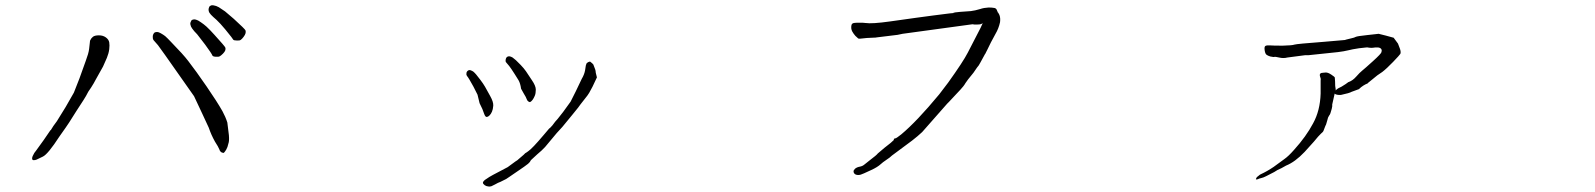

<svg xmlns="http://www.w3.org/2000/svg" viewBox="-20 -669 6040 727"><path d="M833 -557.6Q813.5 -581.1 799.8 -593.8Q786.1 -605.5 778.8 -613.3Q771.5 -621.1 770.5 -627Q768.6 -633.8 771.5 -640.6Q772.5 -645.5 777.3 -647.5Q782.2 -650.4 790 -648.4Q797.9 -647.5 808.6 -641.6Q821.3 -633.8 832 -626Q845.7 -614.3 865.2 -597.7Q908.2 -558.6 909.7 -553.7Q911.1 -548.8 909.7 -543Q908.2 -537.1 902.3 -529.3Q896.5 -521.5 891.6 -518.1Q886.7 -514.6 877 -515.6Q866.2 -515.6 863.3 -518.6Q863.3 -520.5 833 -557.6ZM756.8 -500Q730.5 -534.2 726.6 -539.1Q713.9 -551.8 708 -560.5Q702.1 -568.4 701.2 -575.2Q699.2 -581.1 703.1 -587.9Q704.1 -592.8 710 -594.7Q714.8 -596.7 721.7 -594.7Q729.5 -592.8 740.2 -585Q752 -577.1 761.7 -568.4Q775.4 -555.7 792 -537.1Q831.1 -494.1 833 -489.3Q835 -484.4 833 -478.5Q831.1 -472.7 824.2 -465.8Q817.4 -459 812.5 -456.1Q807.6 -453.1 796.4 -454.1Q785.2 -455.1 784.2 -459Q781.2 -466.8 756.8 -500ZM770.5 -185.5Q761.7 -204.1 745.1 -240.2Q715.8 -303.7 714.8 -304.7Q660.2 -381.8 605.5 -460Q586.9 -486.3 578.1 -498Q568.4 -508.8 563.5 -514.6Q558.6 -519.5 558.6 -526.4Q557.6 -533.2 560.1 -538.6Q562.5 -543.9 565.4 -545.9Q569.3 -547.9 575.2 -547.9Q580.1 -547.9 588.9 -543Q597.7 -538.1 605.5 -532.2Q613.3 -525.4 628.9 -508.8Q673.8 -462.9 692.4 -438.5Q722.7 -399.4 762.2 -341.8Q801.8 -284.2 822.3 -248Q834 -226.6 840.8 -205.1L846.7 -157.2Q848.6 -134.8 844.7 -125Q841.8 -111.3 836.9 -103Q832 -94.7 828.1 -90.8Q826.2 -88.9 819.3 -91.8Q812.5 -95.7 810.5 -103.5Q806.6 -113.3 793.9 -132.8Q779.3 -159.2 770.5 -185.5ZM342.8 -368.2Q335.9 -354.5 325.2 -337.9Q313.5 -322.3 305.7 -305.7Q304.7 -302.7 269.5 -249Q235.4 -194.3 228.5 -185.5Q223.6 -177.7 205.1 -152.3Q162.1 -85.9 142.6 -76.2Q123 -66.4 118.2 -64.5Q113.3 -62.5 107.4 -62.5Q101.6 -62.5 101.6 -69.3Q101.6 -76.2 110.4 -90.8Q108.4 -86.9 145.5 -138.7Q169.9 -174.8 170.9 -175.8Q172.9 -176.8 172.9 -176.8Q172.9 -176.8 173.8 -178.7Q179.7 -189.5 195.3 -210Q199.2 -215.8 228.5 -263.7L259.8 -318.4Q260.7 -320.3 281.2 -373Q303.7 -434.6 304.7 -438.5Q315.4 -466.8 317.4 -483.4Q318.4 -496.1 320.3 -508.8Q320.3 -515.6 322.3 -517.6Q325.2 -524.4 332 -529.8Q338.9 -535.2 354.5 -535.2Q370.1 -535.2 380.9 -527.3Q391.6 -519.5 393.6 -508.8Q395.5 -498 393.6 -482.4Q391.6 -466.8 384.8 -450.2Q377.9 -433.6 370.1 -417Q358.4 -396.5 342.8 -368.2Z M1875 19.5Q1866.2 22.5 1854.5 29.3Q1843.8 35.2 1840.8 36.1Q1834 38.1 1829.1 37.1Q1820.3 36.1 1815.4 32.2Q1808.6 27.3 1808.6 22.9Q1808.6 18.6 1815.4 12.7Q1816.4 11.7 1833 1Q1837.9 -2 1846.7 -6.8Q1897.5 -34.2 1902.3 -36.1Q1917 -46.9 1931.6 -57.6Q1941.4 -63.5 1942.4 -65.4Q1942.4 -65.4 1962.9 -83Q1967.8 -87.9 1968.8 -88.9Q1972.7 -90.8 1980.5 -96.7Q1995.1 -106.4 2038.1 -157.2Q2059.6 -182.6 2060.5 -183.6Q2061.5 -183.6 2062.5 -183.6Q2061.5 -183.6 2063.5 -185.5Q2070.3 -191.4 2082 -208Q2085.9 -210.9 2112.3 -245.1L2140.6 -284.2Q2141.6 -285.2 2160.2 -323.2Q2180.7 -367.2 2182.6 -370.1Q2192.4 -386.7 2195.3 -402.3Q2196.3 -411.1 2198.2 -420.9Q2200.2 -425.8 2200.2 -426.8Q2201.2 -430.7 2207 -433.6Q2212.9 -436.5 2214.8 -435.5Q2223.6 -428.7 2226.6 -424.8Q2236.3 -400.4 2235.4 -399.4Q2234.4 -397.5 2240.2 -376Q2221.7 -335 2210.9 -317.4Q2205.1 -307.6 2195.3 -295.9Q2185.5 -284.2 2177.7 -273.4Q2176.8 -270.5 2145.5 -232.4Q2114.3 -194.3 2109.4 -188.5Q2104.5 -183.6 2087.9 -165Q2048.8 -118.2 2043.9 -112.3Q2031.2 -98.6 2014.6 -85Q1993.2 -65.4 1990.2 -62.5Q1988.3 -59.6 1986.3 -55.7Q1983.4 -52.7 1979.5 -48.8Q1965.8 -38.1 1945.3 -24.4Q1942.4 -22.5 1908.2 1Q1904.3 3.9 1896.5 8.8ZM1788.1 -310.5Q1781.2 -325.2 1772.5 -341.3Q1763.7 -357.4 1757.8 -367.2Q1752 -377 1748 -381.8Q1745.1 -385.7 1746.1 -390.6Q1746.1 -395.5 1748.5 -398.4Q1751 -401.4 1753.9 -402.8Q1756.8 -404.3 1760.7 -403.3Q1764.6 -402.3 1771.5 -398.4Q1777.3 -393.6 1782.7 -387.2Q1788.1 -380.9 1798.8 -366.7Q1809.6 -352.5 1816.4 -340.8Q1823.2 -329.1 1835.9 -305.7Q1848.6 -283.2 1847.7 -269Q1846.7 -254.9 1842.8 -246.1Q1838.9 -237.3 1834 -232.4Q1829.1 -227.5 1825.2 -226.6Q1818.4 -223.6 1813.5 -237.3Q1808.6 -252 1806.6 -255.9Q1795.9 -277.3 1795.9 -278.3Q1789.1 -307.6 1788.1 -310.5ZM1943.4 -365.2Q1941.4 -368.2 1928.7 -388.7Q1915 -410.2 1908.2 -418.9Q1901.4 -427.7 1897.5 -431.6Q1893.6 -435.5 1894.5 -440.4Q1894.5 -445.3 1896.5 -449.2Q1898.4 -453.1 1901.9 -454.6Q1905.3 -456.1 1909.7 -455.6Q1914.1 -455.1 1920.9 -451.2Q1927.7 -446.3 1933.6 -440.9Q1939.5 -435.5 1951.7 -422.9Q1963.9 -410.2 1971.7 -398.9Q1979.5 -387.7 1994.1 -365.2Q2008.8 -343.8 2008.8 -329.6Q2008.8 -315.4 2004.9 -306.2Q2001 -296.9 1996.6 -291Q1992.2 -285.2 1988.3 -283.2Q1986.3 -281.2 1981.4 -284.2Q1976.6 -287.1 1974.6 -293Q1972.7 -299.8 1962.9 -315.4Q1954.1 -331.1 1953.1 -333Q1950.2 -353.5 1943.4 -365.2Z M3218.8 -533.2Q3211.9 -541 3207 -549.8Q3201.2 -560.5 3204.1 -574.2Q3206.1 -581.1 3213.9 -582Q3215.8 -583 3237.3 -583Q3251 -583 3255.9 -582H3256.8Q3281.2 -578.1 3350.6 -587.9Q3419.9 -597.7 3448.2 -601.6Q3476.6 -605.5 3513.7 -610.4Q3550.8 -615.2 3575.2 -618.2L3595.7 -620.1L3587.9 -621.1Q3608.4 -624 3656.2 -627Q3671.9 -628.9 3691.4 -634.8Q3705.1 -639.6 3723.6 -640.6Q3736.3 -640.6 3746.1 -638.7Q3752.9 -636.7 3754.9 -629.9Q3757.8 -624 3757.8 -622.1H3758.8Q3763.7 -614.3 3764.6 -611.3Q3768.6 -600.6 3766.6 -585Q3761.7 -561.5 3749 -540Q3730.5 -506.8 3718.8 -481.4Q3711.9 -467.8 3710.9 -465.8V-464.8H3710Q3708 -460 3692.4 -432.6Q3684.6 -418 3681.6 -416V-415H3680.7Q3668.9 -397.5 3666 -393.6Q3656.2 -380.9 3645.5 -368.2Q3632.8 -350.6 3631.8 -348.1Q3630.9 -345.7 3616.2 -329.1Q3613.3 -326.2 3600.1 -312Q3586.9 -297.9 3573.2 -283.2Q3570.3 -280.3 3566.4 -276.4Q3491.2 -190.4 3471.7 -168.9Q3455.1 -153.3 3433.6 -136.7Q3360.4 -83 3357.4 -80.1Q3349.6 -72.3 3335.9 -63.5Q3321.3 -53.7 3315.4 -47.9Q3302.7 -36.1 3279.3 -25.4Q3244.1 -8.8 3239.3 -7.8Q3229.5 -4.9 3220.7 -7.8Q3211.9 -11.7 3211.9 -20.5Q3211.9 -24.4 3217.8 -30.3Q3224.6 -36.1 3236.3 -38.1Q3246.1 -40 3252.9 -45.9Q3260.7 -51.8 3272.5 -61.5Q3299.8 -82 3303.7 -87.9Q3306.6 -90.8 3329.1 -109.4Q3340.8 -118.2 3352.5 -127.9Q3363.3 -137.7 3364.3 -138.7V-139.6Q3364.3 -145.5 3372.1 -145.5Q3375 -146.5 3392.6 -160.2Q3451.2 -209 3536.1 -311.5L3570.3 -356.4Q3627 -435.5 3644.5 -469.7Q3653.3 -486.3 3693.4 -564.5Q3695.3 -569.3 3698.2 -575.2L3701.2 -581.1L3695.3 -578.1Q3691.4 -576.2 3681.6 -576.2Q3670.9 -576.2 3669.9 -576.2H3668.9Q3663.1 -578.1 3655.3 -576.2L3397.5 -541Q3380.9 -538.1 3378.9 -537.1Q3302.7 -528.3 3298.8 -527.3Q3296.9 -526.4 3288.1 -526.4Q3257.8 -525.4 3245.1 -523.4Q3233.4 -521.5 3229.5 -523.4Q3225.6 -526.4 3218.8 -533.2ZM3218.8 -533.2ZM3245.1 -523.4ZM3272.5 -61.5ZM3252.9 -45.9ZM3723.6 -640.6ZM3691.4 -634.8Z M5075.2 -350.6 5085.9 -358.4H5086.9Q5102.5 -364.3 5115.2 -378.9Q5128.9 -394.5 5137.7 -401.4Q5147.5 -409.2 5178.7 -437.5Q5210 -465.8 5210.9 -471.7Q5211.9 -475.6 5211.9 -478.5Q5210 -491.2 5187.5 -489.3Q5183.6 -489.3 5179.7 -488.3Q5175.8 -487.3 5165 -488.3Q5155.3 -490.2 5153.3 -489.3Q5151.4 -489.3 5126 -486.3Q5099.6 -482.4 5085 -478.5Q5069.3 -474.6 5045.9 -471.7L4934.6 -460H4921.9L4854.5 -451.2Q4839.8 -447.3 4823.2 -451.2Q4808.6 -455.1 4802.7 -453.1H4801.8L4790 -455.1Q4780.3 -458 4775.4 -461.9Q4770.5 -465.8 4768.6 -478.5Q4766.6 -492.2 4771.5 -495.1Q4776.4 -498 4789.1 -497.1Q4799.8 -496.1 4836.9 -496.1Q4874 -497.1 4880.9 -500Q4889.6 -502.9 4993.2 -510.7L5073.2 -517.6L5075.2 -518.6L5098.6 -524.4Q5108.4 -526.4 5113.3 -529.3Q5119.1 -532.2 5156.2 -536.1L5200.2 -541L5227.5 -534.2Q5252 -527.3 5255.9 -526.4H5256.8L5273.4 -503.9L5281.2 -483.4Q5285.2 -470.7 5282.2 -464.8Q5279.3 -460 5254.9 -434.6Q5230.5 -409.2 5213.9 -396.5L5195.3 -383.8L5159.2 -354.5V-353.5Q5141.6 -346.7 5127 -333V-332L5097.7 -321.3Q5089.8 -316.4 5057.6 -309.6Q5040 -308.6 5033.2 -314.5Q5033.2 -313.5 5033.2 -312.5L5024.4 -273.4Q5025.4 -267.6 5022.5 -256.8Q5017.6 -236.3 5012.7 -231.4Q5007.8 -224.6 5005.9 -213.9Q5002.9 -202.1 5001 -197.3Q4999 -194.3 4995.1 -183.6Q4991.2 -170.9 4987.3 -168Q4984.4 -166 4970.7 -151.4L4955.1 -132.8Q4928.7 -103.5 4919.9 -93.8Q4883.8 -55.7 4849.6 -42Q4834 -33.2 4832 -32.2L4817.4 -25.4Q4816.4 -24.4 4804.7 -17.6Q4786.1 -7.8 4774.4 -2Q4762.7 3.9 4756.8 4.9Q4748 6.8 4746.1 7.8L4743.2 9.8H4741.2L4735.4 10.7L4736.3 6.8Q4737.3 4.9 4738.3 2.9Q4739.3 1 4741.2 0Q4744.1 -2 4746.1 -3.9Q4749 -6.8 4752.9 -8.8Q4778.3 -20.5 4802.7 -37.1Q4827.1 -54.7 4842.8 -66.4Q4858.4 -77.1 4879.9 -101.6Q4925.8 -152.3 4952.1 -202.1Q4978.5 -250 4980.5 -314.5Q4980.5 -356.4 4980.5 -364.3Q4981.4 -371.1 4980.5 -372.1Q4979.5 -374 4978.5 -378.9Q4973.6 -393.6 4990.2 -393.6Q4998 -394.5 5000 -394.5Q5008.8 -394.5 5020.5 -386.7Q5034.2 -377.9 5034.2 -375L5035.2 -360.4Q5035.2 -339.8 5037.1 -334Q5038.1 -329.1 5037.1 -326.2Q5038.1 -328.1 5040 -329.1Q5045.9 -335 5059.6 -340.8Z"/></svg>

Font: ToneOZ-Zhuyin-Tsuipita-TC
Style: Regular
Weight: 400
Designer: ÂÆ£ÂøóÂáåJeffrey Xuan(jeffreyx@gmail.com, ToneOZ.com) ÈòøÂù§(cjkFonts)
Foundry: ToneOZ
Version: Version 0.240710